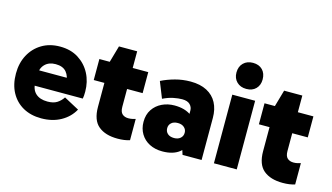

<svg xmlns="http://www.w3.org/2000/svg" viewBox="-86 -1025 2291 1324"><g transform="rotate(15 1060.0 -363.0)"><path d="M266 9Q192 9 136.5 -22Q81 -53 50 -110Q19 -167 19 -245Q19 -320 50 -378Q81 -436 136.5 -469.5Q192 -503 266 -503Q343 -503 398 -468Q453 -433 483 -375.5Q513 -318 513 -247Q513 -231 512 -218Q511 -205 509 -197H140V-307H384L370 -271Q370 -318 345 -348Q320 -378 268 -378Q220 -378 192 -350Q164 -322 164 -275V-220Q164 -169 194 -141.5Q224 -114 278 -114Q321 -114 346.5 -130.5Q372 -147 389 -173L497 -115Q466 -58 406 -24.5Q346 9 266 9Z M811 8Q724 8 674.5 -33Q625 -74 625 -169V-484L623 -490L657 -609H787V-213Q787 -177 803.5 -162Q820 -147 847 -147Q862 -147 875.5 -150Q889 -153 898 -156V-4Q879 2 858 5Q837 8 811 8ZM549 -340V-490H898V-340Z M1132 13Q1080 13 1040 -7.5Q1000 -28 977.5 -65.5Q955 -103 955 -151Q955 -203 979.5 -239.5Q1004 -276 1044.5 -295.5Q1085 -315 1134 -315Q1207 -315 1253 -281.5Q1299 -248 1313 -183L1247 -198V-309Q1247 -334 1229 -352Q1211 -370 1173 -370Q1146 -370 1111 -363Q1076 -356 1037 -337L991 -452Q1035 -474 1088 -488.5Q1141 -503 1198 -503Q1267 -503 1314.5 -478Q1362 -453 1386 -407.5Q1410 -362 1410 -300V0H1274L1243 -97L1313 -119Q1298 -58 1253.5 -22.5Q1209 13 1132 13ZM1187 -97Q1215 -97 1232 -112Q1249 -127 1249 -151Q1249 -174 1232 -189Q1215 -204 1187 -204Q1157 -204 1140.5 -189Q1124 -174 1124 -151Q1124 -127 1140.5 -112Q1157 -97 1187 -97Z M1661 0H1498V-490H1661ZM1486 -645Q1486 -688 1512 -713.5Q1538 -739 1580 -739Q1623 -739 1648 -713.5Q1673 -688 1673 -645Q1673 -604 1648 -578.5Q1623 -553 1580 -553Q1538 -553 1512 -578.5Q1486 -604 1486 -645Z M1990 8Q1903 8 1853.5 -33Q1804 -74 1804 -169V-484L1802 -490L1836 -609H1966V-213Q1966 -177 1982.5 -162Q1999 -147 2026 -147Q2041 -147 2054.5 -150Q2068 -153 2077 -156V-4Q2058 2 2037 5Q2016 8 1990 8ZM1728 -340V-490H2077V-340Z"/></g></svg>

Font: Gabarito ExtraBold
Style: Regular
Weight: 800
Designer: Leandro Assis / Alvaro Franca / Felipe Casaprima
Foundry: Naipe Foundry
Version: Version 1.000